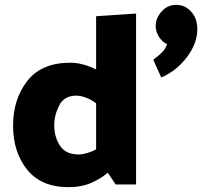

<svg xmlns="http://www.w3.org/2000/svg" viewBox="-20 -762 845 793"><path d="M795 -641Q795 -583 752 -526Q709 -469 646 -442L613 -515Q631 -528 648 -544.5Q665 -561 670 -580Q652 -587 637.5 -608.5Q623 -630 623 -656Q623 -687 647.5 -714.5Q672 -742 708 -742Q744 -742 769.5 -714Q795 -686 795 -641ZM305 -124Q320 -124 340.5 -130Q361 -136 377 -145V-335Q360 -349 337 -358Q314 -367 295 -367Q245 -367 224.5 -326.5Q204 -286 204 -245Q204 -197 227.5 -160.5Q251 -124 305 -124ZM542 -706V0H458L425 -49Q400 -26 358.5 -7.5Q317 11 263 11Q150 11 92 -61.5Q34 -134 34 -243Q34 -352 92.5 -427.5Q151 -503 271 -503Q296 -503 324 -495.5Q352 -488 377 -475V-695Z"/></svg>

Font: Palanquin Dark SemiBold
Style: Regular
Weight: 600
Designer: Pria Ravichandran
Version: Version 1.001